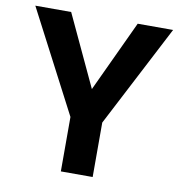

<svg xmlns="http://www.w3.org/2000/svg" viewBox="-79 -771 795 844"><g transform="rotate(10 318.5 -349.0)"><path d="M11 -698H171L349 -317H290L468 -698H626L390 -243V0H248V-243Z"/></g></svg>

Font: Parkinsans Light SemiBold
Style: Regular
Weight: 600
Version: Version 1.000